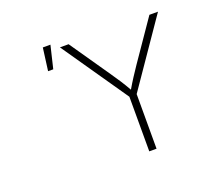

<svg xmlns="http://www.w3.org/2000/svg" viewBox="-127 -924 1199 1089"><g transform="rotate(-20 472.5 -380.0)"><path d="M597.2 0V-329.6L322.8 -727.5H375L541 -486.8Q562 -456.5 581.1 -427.2Q600.1 -397.9 619.1 -364.3Q638.7 -397.9 657.7 -427.2Q676.8 -456.5 697.3 -486.8L862.8 -727.5H914.6L641.1 -329.6V0ZM213.4 -623.5 231.4 -760.3H277.3L244.6 -623.5Z"/></g></svg>

Font: Inter Extra Light
Style: Regular
Weight: 200
Designer: Rasmus Andersson
Foundry: rsms
Version: Version 4.000;git-3c8e0fc